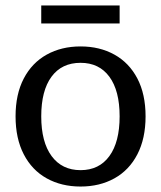

<svg xmlns="http://www.w3.org/2000/svg" viewBox="-20 -670 590 703"><path d="M418 -584H131V-650H418ZM37 -244Q37 -325 67 -382.5Q97 -440 151 -470Q205 -500 275 -500Q345 -500 399 -470Q453 -440 483 -382.5Q513 -325 513 -244Q513 -163 483 -105Q453 -47 399 -17Q345 13 275 13Q205 13 151 -17Q97 -47 67 -105Q37 -163 37 -244ZM418 -244Q418 -338 380.5 -389Q343 -440 275 -440Q206 -440 168.5 -389Q131 -338 131 -244Q131 -150 169 -98.5Q207 -47 275 -47Q343 -47 380.5 -98.5Q418 -150 418 -244Z"/></svg>

Font: Maitree Medium
Style: Regular
Weight: 500
Designer: CadsonDemak Team
Foundry: CadsonDemak
Version: Version 1.010